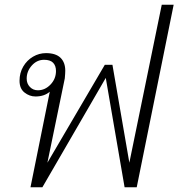

<svg xmlns="http://www.w3.org/2000/svg" viewBox="-20 -786 749 806"><path d="M189 -401Q166 -381 129 -381Q104 -381 83 -397.5Q62 -414 62 -447Q62 -480 77.5 -506.5Q93 -533 118.5 -548Q144 -563 173 -563Q214 -563 234 -543.5Q254 -524 254 -489Q254 -479 252 -457L179 -103L420 -514H452L523 -103L659 -766H709L554 0H503L424 -459L158 0H108ZM215 -488Q215 -510 203 -522.5Q191 -535 165 -535Q135 -535 113.5 -511Q92 -487 92 -456Q92 -435 105.5 -421Q119 -407 139 -407Q169 -407 192 -431Q215 -455 215 -488Z"/></svg>

Font: Taviraj ExtraLight
Style: Italic
Weight: 275
Italic angle: -12°
Designer: Katatrad Team
Foundry: CadsonDemak
Version: Version 1.001